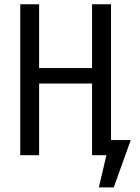

<svg xmlns="http://www.w3.org/2000/svg" viewBox="-20 -708 640 876"><path d="M400 0V-327H158.5V0H72.5V-688.5H158.5V-397.5H400V-688.5H486.5V0ZM576.5 -69 499 147H431L465.5 0H447L447.5 -69Z"/></svg>

Font: Fast_Mono
Style: Regular
Weight: 400
Monospace: yes
Designer: Carrois Corporate, Edenspiekermann AG, Nikita Prokopov
Foundry: Carrois Corporate, Edenspiekermann AG, Nikita Prokopov
Version: Version 5.002